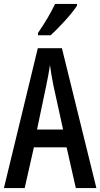

<svg xmlns="http://www.w3.org/2000/svg" viewBox="-20 -960 512 980"><path d="M373 -931V-940H261C240 -895 211 -846 174 -792V-780H238C281 -818 348 -891 373 -931ZM367 0H472L296 -714H173L0 0H106L153 -208H320ZM253 -522 302 -299H169L216 -523C223 -557 231 -598 235 -628C239 -596 245 -563 253 -522Z"/></svg>

Font: Noto Sans Sinhala UI ExtraCondensed Medium
Style: Regular
Weight: 500
Width: 2
Designer: Jelle Bosma - Monotype Design Team
Foundry: Monotype Imaging Inc.
Version: Version 2.006